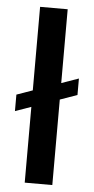

<svg xmlns="http://www.w3.org/2000/svg" viewBox="-54 -783 398 816"><g transform="rotate(5 145.0 -375.0)"><path d="M274.4 -460.9V-390.6L201.2 -364.7V0H83.5V-323.2L15.6 -299.3V-369.6L83.5 -393.6V-750H201.2V-435.1Z"/></g></svg>

Font: Vazirmatn RD FD Medium
Style: Regular
Weight: 500
Designer: Saber Rastikerdar
Foundry: Saber Rastikerdar
Version: Version 33.003